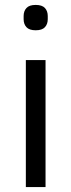

<svg xmlns="http://www.w3.org/2000/svg" viewBox="-20 -760 290 780"><path d="M125 -637Q99 -637 87.5 -649.5Q76 -662 76 -682V-695Q76 -715 87.5 -727.5Q99 -740 125 -740Q151 -740 162.5 -727.5Q174 -715 174 -695V-682Q174 -662 162.5 -649.5Q151 -637 125 -637ZM85 -516H165V0H85Z"/></svg>

Font: IBM Plex Sans Devanagari
Style: Regular
Weight: 400
Designer: Mike Abbink, Paul van der Laan, Pieter van Rosmalen, Erin McLaughlin
Foundry: Bold Monday
Version: Version 1.1